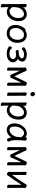

<svg xmlns="http://www.w3.org/2000/svg" viewBox="1992 -2736 922 4946"><g transform="rotate(90 2453.0 -263.0)"><path d="M276 -47Q332 -47 388 -109Q444 -171 444 -272Q444 -420 339 -420Q307 -420 270.5 -398.5Q234 -377 203 -332Q172 -287 166 -209Q163 -167 163 -111L162 -110Q162 -109 164 -109Q178 -109 195 -84Q220 -47 276 -47ZM145 178Q126 178 105 169.5Q84 161 84 144L86 55Q86 -421 83 -472Q83 -488 107 -488Q126 -488 147.5 -479.5Q169 -471 169 -454L166 -393Q195 -442 243 -467Q291 -492 347 -492Q425 -492 474.5 -437Q524 -382 524 -287Q524 -193 492 -124.5Q460 -56 404.5 -16.5Q349 23 279 23Q243 23 206.5 5.5Q170 -12 164 -20V56L169 162Q169 178 145 178Z M839 -49Q886 -49 923 -74.5Q960 -100 982.5 -144.5Q1005 -189 1005 -258Q1005 -326 974 -373Q943 -420 873 -420Q803 -420 752 -353.5Q701 -287 701 -208Q701 -128 737 -88.5Q773 -49 839 -49ZM845 24Q736 24 679 -38.5Q622 -101 622 -207Q622 -289 672 -377Q693 -414 714 -437Q735 -460 749 -460Q762 -460 767 -453Q819 -492 881 -492Q943 -492 988 -462Q1084 -399 1084 -245Q1084 -141 1018.5 -58.5Q953 24 845 24Z M1363 24Q1318 24 1275 13.5Q1232 3 1202.5 -15.5Q1173 -34 1173 -54Q1173 -73 1184 -90.5Q1195 -108 1207 -108Q1219 -108 1226 -100Q1268 -47 1363 -47Q1429 -47 1466 -75Q1503 -103 1503 -137Q1503 -171 1472 -193.5Q1441 -216 1381 -216Q1354 -216 1305 -207H1302Q1285 -207 1276 -225Q1267 -243 1267 -259Q1267 -279 1284 -279Q1483 -287 1483 -368Q1483 -394 1456.5 -408Q1430 -422 1389 -422Q1309 -422 1260 -375Q1248 -363 1235 -363Q1221 -363 1209.5 -380.5Q1198 -398 1198 -413Q1198 -429 1226.5 -447.5Q1255 -466 1296.5 -479Q1338 -492 1380 -492Q1465 -492 1515 -459Q1565 -426 1565 -377Q1565 -329 1534.5 -296.5Q1504 -264 1491 -260Q1529 -255 1566 -203Q1585 -176 1585 -137Q1585 -69 1526.5 -22.5Q1468 24 1363 24Z M1776 16Q1756 16 1737.5 8Q1719 0 1719 -16L1721 -106V-422L1718 -450L1719 -457Q1722 -469 1741 -478.5Q1760 -488 1774 -488Q1789 -488 1798 -483Q1807 -478 1809.5 -469.5Q1812 -461 1824.5 -433Q1837 -405 1861.5 -352Q1886 -299 1910 -250Q1934 -201 1948 -173Q1989 -263 2026.5 -340Q2064 -417 2076.5 -443Q2089 -469 2097 -481Q2105 -493 2119 -493Q2131 -493 2161 -482Q2191 -471 2191 -456L2188 -425V-106L2190 -1Q2190 15 2166 15Q2147 15 2127.5 7Q2108 -1 2108 -18L2110 -106V-352Q2087 -308 2063.5 -256.5Q2040 -205 2016.5 -154Q1993 -103 1993 -92Q1993 -81 1975.5 -73.5Q1958 -66 1936 -66Q1911 -66 1905 -83L1898 -102Q1895 -113 1859 -188.5Q1823 -264 1799 -316V-106L1801 -1Q1801 16 1776 16Z M2426 16Q2407 16 2385 7.5Q2363 -1 2363 -17L2365 -105Q2365 -368 2362 -475Q2362 -490 2386 -490Q2405 -490 2426.5 -481.5Q2448 -473 2448 -457L2446 -368Q2446 -105 2449 1Q2449 16 2426 16ZM2349 -650Q2349 -672 2363 -688Q2377 -704 2402 -704Q2426 -704 2443 -682Q2460 -660 2460 -638Q2460 -615 2445.5 -599.5Q2431 -584 2407 -584Q2383 -584 2366 -605.5Q2349 -627 2349 -650Z M2813 -47Q2869 -47 2925 -109Q2981 -171 2981 -272Q2981 -420 2876 -420Q2844 -420 2807.5 -398.5Q2771 -377 2740 -332Q2709 -287 2703 -209Q2700 -167 2700 -111L2699 -110Q2699 -109 2701 -109Q2715 -109 2732 -84Q2757 -47 2813 -47ZM2682 178Q2663 178 2642 169.5Q2621 161 2621 144L2623 55Q2623 -421 2620 -472Q2620 -488 2644 -488Q2663 -488 2684.5 -479.5Q2706 -471 2706 -454L2703 -393Q2732 -442 2780 -467Q2828 -492 2884 -492Q2962 -492 3011.5 -437Q3061 -382 3061 -287Q3061 -193 3029 -124.5Q2997 -56 2941.5 -16.5Q2886 23 2816 23Q2780 23 2743.5 5.5Q2707 -12 2701 -20V56L2706 162Q2706 178 2682 178Z M3329 -48Q3371 -48 3412 -79Q3514 -153 3514 -330L3515 -365H3506Q3497 -365 3492 -372Q3463 -422 3407 -422Q3350 -422 3294.5 -352Q3239 -282 3239 -180Q3239 -48 3329 -48ZM3326 24Q3250 24 3204.5 -27.5Q3159 -79 3159 -175Q3159 -302 3237.5 -397Q3316 -492 3412 -492Q3494 -492 3516 -446V-475Q3516 -491 3541 -491Q3561 -491 3582.5 -483Q3604 -475 3604 -459V-457Q3591 -368 3591 -195Q3591 -92 3625 -38Q3628 -32 3628 -25Q3628 -16 3613 1.5Q3598 19 3579 19Q3559 19 3547 -5Q3526 -43 3520 -98Q3492 -44 3438 -10Q3384 24 3326 24Z M3825 16Q3805 16 3786.5 8Q3768 0 3768 -16L3770 -106V-422L3767 -450L3768 -457Q3771 -469 3790 -478.5Q3809 -488 3823 -488Q3838 -488 3847 -483Q3856 -478 3858.5 -469.5Q3861 -461 3873.5 -433Q3886 -405 3910.5 -352Q3935 -299 3959 -250Q3983 -201 3997 -173Q4038 -263 4075.5 -340Q4113 -417 4125.5 -443Q4138 -469 4146 -481Q4154 -493 4168 -493Q4180 -493 4210 -482Q4240 -471 4240 -456L4237 -425V-106L4239 -1Q4239 15 4215 15Q4196 15 4176.5 7Q4157 -1 4157 -18L4159 -106V-352Q4136 -308 4112.5 -256.5Q4089 -205 4065.5 -154Q4042 -103 4042 -92Q4042 -81 4024.5 -73.5Q4007 -66 3985 -66Q3960 -66 3954 -83L3947 -102Q3944 -113 3908 -188.5Q3872 -264 3848 -316V-106L3850 -1Q3850 16 3825 16Z M4467 19Q4449 19 4427.5 3.5Q4406 -12 4406 -29V-31Q4409 -58 4409 -86V-364L4406 -471Q4406 -487 4430 -487Q4448 -487 4468.5 -478.5Q4489 -470 4489 -453L4487 -364V-112Q4580 -234 4722 -459Q4727 -467 4732.5 -478Q4738 -489 4754 -489Q4766 -489 4782 -484Q4823 -471 4823 -452L4819 -415V-106L4822 0Q4822 16 4799 16Q4780 16 4759.5 7.5Q4739 -1 4739 -18L4741 -106V-356Q4618 -163 4513 -21Q4503 -9 4494.5 5Q4486 19 4467 19Z"/></g></svg>

Font: LXGW WenKai Lite Medium
Style: Regular
Weight: 500
Designer: LXGW / Fontworks Inc.
Foundry: LXGW / Fontworks Inc.
Version: Version 1.511; March 25, 2025